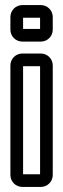

<svg xmlns="http://www.w3.org/2000/svg" viewBox="-20 -712 250 757"><path d="M71 -25V-451H138V-25ZM188 -22V-454C188 -480 167 -501 141 -501H68C42 -501 21 -480 21 -454V-22C21 4 42 25 68 25H141C167 25 188 4 188 -22ZM71 -598V-642H138V-598ZM188 -595V-645C188 -671 167 -692 141 -692H68C42 -692 21 -671 21 -645V-595C21 -569 42 -548 68 -548H141C167 -548 188 -569 188 -595Z"/></svg>

Font: DIN Rundschrift
Style: BreitKont
Weight: 400
Width: 7
Version: Version 1.027